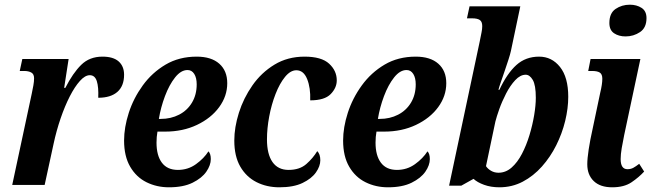

<svg xmlns="http://www.w3.org/2000/svg" viewBox="-20 -787 2773 817"><path d="M115 -388Q119 -407 122 -423.5Q125 -440 125 -454Q125 -472 113 -478.5Q101 -485 83 -485H64L75 -536H272L253 -413H258Q290 -476 325.5 -511Q361 -546 416 -546Q462 -546 485 -525.5Q508 -505 508 -469Q508 -421 479.5 -396Q451 -371 398 -371Q400 -416 392 -441.5Q384 -467 362 -467Q342 -467 320 -442.5Q298 -418 277 -377Q256 -336 238 -283.5Q220 -231 208 -175L170 0H32Z M699 10Q647 10 603.5 -11.5Q560 -33 534 -77.5Q508 -122 508 -189Q508 -245 528 -307Q548 -369 587.5 -423.5Q627 -478 684.5 -512Q742 -546 817 -546Q879 -546 913 -516Q947 -486 947 -433Q947 -378 912.5 -331Q878 -284 818 -255.5Q758 -227 683 -227H650Q646 -205 646 -180Q646 -125 669 -94.5Q692 -64 737 -64Q780 -64 814 -88.5Q848 -113 867 -143Q877 -133 877 -110Q877 -84 858 -56.5Q839 -29 799.5 -9.5Q760 10 699 10ZM664 -281Q707 -281 742 -299Q777 -317 797 -350.5Q817 -384 817 -428Q817 -456 806.5 -472.5Q796 -489 778 -489Q750 -489 725 -457.5Q700 -426 682 -378Q664 -330 656 -281Z M1169 10Q1115 10 1071.5 -12Q1028 -34 1002.5 -78Q977 -122 977 -189Q977 -245 996.5 -307Q1016 -369 1054 -423.5Q1092 -478 1148 -512Q1204 -546 1276 -546Q1348 -546 1380.5 -516Q1413 -486 1413 -445Q1413 -413 1387 -386.5Q1361 -360 1300 -360Q1302 -413 1287 -450.5Q1272 -488 1241 -488Q1216 -488 1193 -460Q1170 -432 1152.5 -387Q1135 -342 1125.5 -291Q1116 -240 1116 -194Q1116 -131 1139.5 -97.5Q1163 -64 1208 -64Q1255 -64 1283.5 -89Q1312 -114 1330 -144Q1343 -131 1343 -105Q1343 -80 1324.5 -53.5Q1306 -27 1267.5 -8.5Q1229 10 1169 10Z M1631 10Q1579 10 1535.5 -11.5Q1492 -33 1466 -77.5Q1440 -122 1440 -189Q1440 -245 1460 -307Q1480 -369 1519.5 -423.5Q1559 -478 1616.5 -512Q1674 -546 1749 -546Q1811 -546 1845 -516Q1879 -486 1879 -433Q1879 -378 1844.5 -331Q1810 -284 1750 -255.5Q1690 -227 1615 -227H1582Q1578 -205 1578 -180Q1578 -125 1601 -94.5Q1624 -64 1669 -64Q1712 -64 1746 -88.5Q1780 -113 1799 -143Q1809 -133 1809 -110Q1809 -84 1790 -56.5Q1771 -29 1731.5 -9.5Q1692 10 1631 10ZM1596 -281Q1639 -281 1674 -299Q1709 -317 1729 -350.5Q1749 -384 1749 -428Q1749 -456 1738.5 -472.5Q1728 -489 1710 -489Q1682 -489 1657 -457.5Q1632 -426 1614 -378Q1596 -330 1588 -281Z M2105 10Q2069 10 2040 -0.5Q2011 -11 1995 -26L1943 3H1891L2021 -609Q2026 -635 2029 -649Q2032 -663 2032 -676Q2032 -695 2021.5 -702Q2011 -709 1989 -709H1967L1978 -760H2194L2154 -570Q2151 -556 2143.5 -533Q2136 -510 2127.5 -485Q2119 -460 2111.5 -438.5Q2104 -417 2101 -405H2105Q2138 -475 2177.5 -510.5Q2217 -546 2274 -546Q2328 -546 2363 -502Q2398 -458 2398 -375Q2398 -326 2385 -272.5Q2372 -219 2347 -169Q2322 -119 2286 -78.5Q2250 -38 2204.5 -14Q2159 10 2105 10ZM2101 -52Q2132 -52 2157 -74Q2182 -96 2201 -132.5Q2220 -169 2233 -212Q2246 -255 2253 -297Q2260 -339 2260 -371Q2260 -425 2247 -447Q2234 -469 2217 -469Q2194 -469 2172.5 -446Q2151 -423 2133.5 -389Q2116 -355 2104.5 -322.5Q2093 -290 2088 -270L2048 -80Q2056 -68 2070 -60Q2084 -52 2101 -52Z M2642 -632Q2613 -632 2593 -645.5Q2573 -659 2573 -689Q2573 -731 2599.5 -749Q2626 -767 2660 -767Q2689 -767 2710 -753.5Q2731 -740 2731 -710Q2731 -669 2703.5 -650.5Q2676 -632 2642 -632ZM2585 10Q2534 10 2506.5 -16.5Q2479 -43 2479 -88Q2479 -112 2485 -151.5Q2491 -191 2502 -240L2534 -392Q2543 -429 2543 -452Q2543 -471 2532.5 -478Q2522 -485 2499 -485H2483L2493 -536H2705L2636 -212Q2630 -183 2625.5 -156.5Q2621 -130 2621 -110Q2621 -67 2650 -67Q2664 -67 2675 -73Q2686 -79 2700 -90L2721 -57Q2699 -33 2667.5 -11.5Q2636 10 2585 10Z"/></svg>

Font: Noto Serif Condensed
Style: Bold Italic
Weight: 700
Width: 3
Italic angle: -12°
Designer: Monotype Design Team
Foundry: Monotype Imaging Inc.
Version: Version 2.014